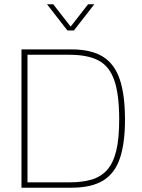

<svg xmlns="http://www.w3.org/2000/svg" viewBox="-20 -874 662 894"><path d="M294 -732 199 -854H228L309 -750L390 -854H419L324 -732ZM80 0V-644H313Q404 -644 458.5 -610.5Q513 -577 537.5 -505Q562 -433 562 -317Q562 -208 538.5 -137.5Q515 -67 460.5 -33.5Q406 0 313 0ZM108 -25H303Q362 -25 405.5 -37.5Q449 -50 478 -82Q507 -114 521 -171Q535 -228 535 -317Q535 -435 512 -500.5Q489 -566 438.5 -592.5Q388 -619 303 -619H108Z"/></svg>

Font: Kanit Thin
Style: Regular
Weight: 250
Designer: Katatrad Team
Foundry: CadsonDemak
Version: Version 2.000; ttfautohint (v1.8.3)